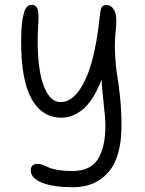

<svg xmlns="http://www.w3.org/2000/svg" viewBox="-20 -517 603 798"><path d="M283.2 261.2Q203.6 261.2 155.8 242.7Q107.9 224.1 107.9 190.9Q107.9 164.1 138.2 164.1Q147.5 164.1 159.2 168.7Q170.9 173.3 182.4 179Q193.8 184.6 220 189.2Q246.1 193.8 280.8 193.8Q355.5 193.8 386.7 144.8Q418 95.7 418 4.9Q418 -23.4 411.1 -84.2Q404.3 -145 401.9 -186Q384.3 -139.6 362.8 -106.9Q341.3 -74.2 318.8 -57.9Q296.4 -41.5 276.4 -34.7Q256.3 -27.8 235.8 -27.8Q155.3 -27.8 111.6 -105.2Q67.9 -182.6 67.9 -342.8Q67.9 -404.3 74.2 -439.7Q80.6 -475.1 89.8 -486.1Q99.1 -497.1 112.8 -497.1Q128.4 -497.1 135.3 -481Q142.1 -464.8 139.2 -420.9Q132.8 -323.2 141.6 -249.5Q150.4 -175.8 173.6 -134.3Q196.8 -92.8 231.9 -92.8Q274.9 -92.8 308.8 -140.9Q342.8 -189 363.5 -267.8Q384.3 -346.7 395 -452.1Q397.9 -480 403.3 -488Q408.7 -496.1 423.8 -496.1Q442.9 -496.1 455.1 -473.9Q467.3 -451.7 461.9 -399.9Q455.6 -346.2 458.3 -292.5Q460.9 -238.8 466.8 -206.1Q472.7 -173.3 478.8 -115.5Q484.9 -57.6 484.9 4.9Q484.9 135.7 430.7 198.5Q376.5 261.2 283.2 261.2Z"/></svg>

Font: Shantell Sans Normal
Style: Regular
Weight: 300
Designer: Stephen Nixon, Anya Danilova, Shantell Martin
Foundry: Arrow Type
Version: Version 1.006;[559af2be0]